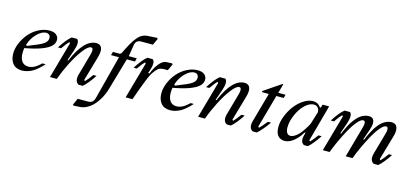

<svg xmlns="http://www.w3.org/2000/svg" viewBox="-70 -1207 4210 1963"><g transform="rotate(15 2034.5 -225.5)"><path d="M320.3 -458.5Q366.2 -458.5 391.1 -437.7Q416 -417 416 -384.8Q416 -347.7 387 -318.4Q357.9 -289.1 290.5 -263.4Q223.1 -237.8 114.7 -218.3Q110.4 -192.4 110.4 -165Q110.4 -108.9 134 -77.4Q157.7 -45.9 201.7 -45.9Q211.4 -45.9 221.2 -47.4Q231 -48.8 240.5 -52.2Q250 -55.7 257.3 -58.3Q264.6 -61 273.9 -67.1Q283.2 -73.2 288.3 -76.4Q293.5 -79.6 302.5 -87.2Q311.5 -94.7 314.2 -96.9Q316.9 -99.1 325.7 -106.9Q334.5 -114.7 335 -115.2H368.2Q354.5 -99.6 343.8 -88.6Q333 -77.6 309.3 -57.1Q285.6 -36.6 264.2 -23.7Q242.7 -10.7 211.9 -0.5Q181.2 9.8 151.4 9.8Q85.4 9.8 52.5 -30Q19.5 -69.8 19.5 -135.7Q19.5 -189.9 43.9 -247.6Q68.4 -305.2 108.2 -351.8Q147.9 -398.4 204.6 -428.5Q261.2 -458.5 320.3 -458.5ZM291 -427.7Q247.6 -427.7 197.3 -378.7Q147 -329.6 124 -255.9L133.8 -246.1L233.4 -287.1Q290.5 -310.5 313.7 -332.8Q336.9 -355 336.9 -381.8Q336.9 -402.8 324.7 -415.3Q312.5 -427.7 291 -427.7Z M748 0Q700.2 -25.9 722.7 -104.5L782.7 -317.9Q794.4 -353.5 793.2 -377.9Q792 -402.3 772.9 -402.3Q741.7 -402.3 691.7 -336.7Q641.6 -271 595.2 -179.4Q548.8 -87.9 517.1 0H444.8L553.7 -386.7L543.9 -396.5Q522 -376 479 -314H444.8Q507.8 -412.6 555.2 -448.7H612.8Q645.5 -420.9 611.3 -323.2L572.8 -212.9H582.5Q685.5 -458.5 815.9 -458.5Q859.4 -458.5 872.3 -422.4Q885.3 -386.2 866.2 -323.2L791 -62L800.8 -52.2Q833.5 -86.4 867.7 -134.8H901.9Q877.9 -97.2 846.9 -58.6Q815.9 -20 791.5 0Z M954.1 84 1074.2 -378.4H990.2L1000 -415H1073.7L1088.4 -424.8Q1105.5 -460 1116 -480.5Q1126.5 -501 1142.1 -529.5Q1157.7 -558.1 1169.2 -574.2Q1180.7 -590.3 1196.5 -609.4Q1212.4 -628.4 1226.8 -638.7Q1241.2 -648.9 1259 -656.2Q1276.9 -663.6 1295.9 -664.6L1400.4 -670.9L1407.7 -661.1L1376 -592.3H1254.4Q1222.7 -592.3 1207.3 -577.9Q1191.9 -563.5 1187.5 -536.6L1168 -415H1252.9L1243.2 -378.4H1157.2L1057.6 -33.2Q1044.4 12.2 1021.5 54.9Q998.5 97.7 968.3 133.1Q938 168.5 898.9 190.9Q859.9 213.4 819.3 215.8L752.4 219.7L745.1 210L776.9 141.1H884.8Q916 141.1 931.6 126.2Q947.3 111.3 954.1 84Z M1622.6 -448.7 1590.8 -379.9H1550.8Q1526.4 -379.9 1507.3 -372.8Q1488.3 -365.7 1469.2 -342.8Q1450.2 -319.8 1436.3 -297.6Q1422.4 -275.4 1400.9 -222.7Q1379.4 -169.9 1364 -127.7Q1348.6 -85.4 1318.4 0H1246.1L1355 -386.7L1345.2 -396.5Q1323.2 -376 1280.3 -314H1246.1Q1309.1 -412.6 1356.4 -448.7H1413.1Q1446.8 -422.4 1411.6 -321.8L1403.8 -299.3H1418.5Q1443.4 -364.3 1480 -409.2Q1516.6 -454.1 1555.7 -456.1L1615.2 -458.5Z M1888.7 -458.5Q1934.6 -458.5 1959.5 -437.7Q1984.4 -417 1984.4 -384.8Q1984.4 -347.7 1955.3 -318.4Q1926.3 -289.1 1858.9 -263.4Q1791.5 -237.8 1683.1 -218.3Q1678.7 -192.4 1678.7 -165Q1678.7 -108.9 1702.4 -77.4Q1726.1 -45.9 1770 -45.9Q1779.8 -45.9 1789.6 -47.4Q1799.3 -48.8 1808.8 -52.2Q1818.4 -55.7 1825.7 -58.3Q1833 -61 1842.3 -67.1Q1851.6 -73.2 1856.7 -76.4Q1861.8 -79.6 1870.8 -87.2Q1879.9 -94.7 1882.6 -96.9Q1885.3 -99.1 1894 -106.9Q1902.8 -114.7 1903.3 -115.2H1936.5Q1922.9 -99.6 1912.1 -88.6Q1901.4 -77.6 1877.7 -57.1Q1854 -36.6 1832.5 -23.7Q1811 -10.7 1780.3 -0.5Q1749.5 9.8 1719.7 9.8Q1653.8 9.8 1620.8 -30Q1587.9 -69.8 1587.9 -135.7Q1587.9 -189.9 1612.3 -247.6Q1636.7 -305.2 1676.5 -351.8Q1716.3 -398.4 1772.9 -428.5Q1829.6 -458.5 1888.7 -458.5ZM1859.4 -427.7Q1815.9 -427.7 1765.6 -378.7Q1715.3 -329.6 1692.4 -255.9L1702.1 -246.1L1801.8 -287.1Q1858.9 -310.5 1882.1 -332.8Q1905.3 -355 1905.3 -381.8Q1905.3 -402.8 1893.1 -415.3Q1880.9 -427.7 1859.4 -427.7Z M2316.4 0Q2268.6 -25.9 2291 -104.5L2351.1 -317.9Q2362.8 -353.5 2361.6 -377.9Q2360.4 -402.3 2341.3 -402.3Q2310.1 -402.3 2260 -336.7Q2210 -271 2163.6 -179.4Q2117.2 -87.9 2085.4 0H2013.2L2122.1 -386.7L2112.3 -396.5Q2090.3 -376 2047.4 -314H2013.2Q2076.2 -412.6 2123.5 -448.7H2181.2Q2213.9 -420.9 2179.7 -323.2L2141.1 -212.9H2150.9Q2253.9 -458.5 2384.3 -458.5Q2427.7 -458.5 2440.7 -422.4Q2453.6 -386.2 2434.6 -323.2L2359.4 -62L2369.1 -52.2Q2401.9 -86.4 2436 -134.8H2470.2Q2446.3 -97.2 2415.3 -58.6Q2384.3 -20 2359.9 0Z M2633.3 -62 2643.1 -52.2Q2671.9 -79.6 2715.3 -134.8H2749.5Q2726.6 -102.1 2692.6 -61Q2658.7 -20 2633.8 0H2590.3Q2543 -25.4 2564.9 -104.5L2650.9 -412.1H2582.5L2575.2 -421.9L2758.8 -546.4H2768.6L2741.2 -448.7H2818.4L2808.6 -412.1H2731Z M3110.4 -104.5 3116.2 -126H3106.4Q3093.3 -103 3075.4 -80.6Q3057.6 -58.1 3034.7 -37.1Q3011.7 -16.1 2984.1 -3.2Q2956.5 9.8 2929.2 9.8Q2886.2 9.8 2859.4 -19.3Q2832.5 -48.3 2832.5 -113.3Q2832.5 -167.5 2856.9 -229.2Q2881.3 -291 2919.4 -341.3Q2957.5 -391.6 3008.3 -425Q3059.1 -458.5 3107.9 -458.5Q3126.5 -458.5 3141.1 -454.1Q3155.8 -449.7 3165.5 -441.7Q3175.3 -433.6 3180.2 -428.2Q3185.1 -422.9 3190.4 -414.6H3200.2L3210.9 -449.2H3279.8L3173.8 -62L3183.6 -52.2Q3216.3 -86.4 3250.5 -134.8H3284.7Q3260.7 -97.2 3229.7 -58.6Q3198.7 -20 3174.3 0H3133.3Q3108.9 -13.2 3103.8 -39.6Q3098.6 -65.9 3110.4 -104.5ZM2923.3 -132.8Q2923.3 -94.2 2937 -75Q2950.7 -55.7 2972.2 -55.7Q2995.1 -55.7 3020.3 -71.8Q3045.4 -87.9 3064.5 -109.6Q3083.5 -131.3 3101.8 -158.7Q3120.1 -186 3129.2 -202.4Q3138.2 -218.8 3143.6 -230.5L3184.6 -363.3Q3177.7 -426.8 3124.5 -426.8Q3088.9 -426.8 3051.8 -398.4Q3014.6 -370.1 2986.8 -327.1Q2959 -284.2 2941.2 -231.7Q2923.3 -179.2 2923.3 -132.8Z M3575.2 0 3664.1 -317.9Q3675.8 -353.5 3674.6 -377.9Q3673.3 -402.3 3654.3 -402.3Q3629.4 -402.3 3593.3 -360.1Q3557.1 -317.9 3522.2 -254.2Q3487.3 -190.4 3456.5 -123.5Q3425.8 -56.6 3405.3 0H3333L3441.9 -386.7L3432.1 -396.5Q3410.2 -376 3367.2 -314H3333Q3396 -412.6 3443.4 -448.7H3501Q3533.7 -421.4 3499.5 -323.2L3460.9 -212.9H3470.7Q3479.5 -234.9 3487.1 -251.7Q3494.6 -268.6 3508.3 -295.7Q3522 -322.8 3535.2 -343Q3548.3 -363.3 3567.4 -386.2Q3586.4 -409.2 3605.5 -424.1Q3624.5 -439 3649.2 -448.7Q3673.8 -458.5 3699.2 -458.5Q3744.1 -458.5 3754.4 -422.1Q3764.6 -385.7 3741.7 -323.2L3703.1 -212.9H3712.9Q3721.7 -234.9 3729.2 -251.7Q3736.8 -268.6 3750.5 -295.7Q3764.2 -322.8 3777.1 -343Q3790 -363.3 3808.8 -386.2Q3827.6 -409.2 3846.7 -424.1Q3865.7 -439 3890.1 -448.7Q3914.6 -458.5 3939.9 -458.5Q3985.4 -458.5 3999 -420.7Q4012.7 -382.8 3994.1 -323.2L3918.9 -62L3928.7 -52.2Q3961.4 -86.4 3995.6 -134.8H4029.8Q4005.9 -97.2 3974.9 -58.6Q3943.8 -20 3919.4 0H3871.1Q3823.2 -25.9 3845.7 -104.5L3905.8 -317.9Q3917.5 -353.5 3916.3 -377.9Q3915 -402.3 3896 -402.3Q3871.1 -402.3 3835.4 -360.1Q3799.8 -317.9 3764.6 -254.2Q3729.5 -190.4 3698.7 -123.5Q3668 -56.6 3647.5 0Z"/></g></svg>

Font: Happy Times at the IKOB Italic
Style: Regular
Weight: 400
Designer: Lucas Le Bihan
Foundry: Lucas Le Bihan
Version: Version 1.000;PS 1.0;hotconv 1.0.88;makeotf.lib2.5.647800